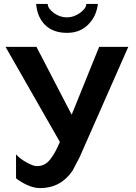

<svg xmlns="http://www.w3.org/2000/svg" viewBox="-20 -965 706 994"><path d="M426.8 -944.8H486.8Q479 -879.9 436.3 -837.4Q393.6 -794.9 327.1 -794.9Q255.4 -794.9 214.1 -835.2Q172.9 -875.5 167 -944.8H227.1Q227.1 -921.4 258.5 -898.2Q290 -875 326.2 -875Q362.3 -875 394.5 -898.4Q426.8 -921.9 426.8 -944.8ZM644 -722.2 392.1 -150.9 356 -82Q294.4 8.8 188 8.8Q156.2 8.8 122.6 -6.3Q88.9 -21.5 63 -42V-166Q82.5 -143.6 117.2 -124.3Q151.9 -105 170.9 -105Q191.9 -105 209 -113.5Q226.1 -122.1 240.5 -140.6Q254.9 -159.2 265.6 -179Q276.4 -198.7 290 -230L8.8 -722.2H168.9L351.1 -371.1L493.2 -722.2Z"/></svg>

Font: Perun
Style: Bold
Weight: 700
Foundry: Copyright (c) Stefan Peev, Context Ltd, 2016
Version: Version 1.0000